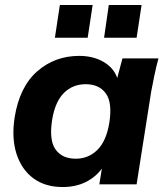

<svg xmlns="http://www.w3.org/2000/svg" viewBox="-20 -742 672 773"><path d="M232 11Q162 11 114.5 -24Q67 -59 46.5 -122.5Q26 -186 39 -270Q59 -393 130 -455Q201 -517 299 -517Q355 -517 396.5 -493Q438 -469 452 -428L473 -507H618Q609 -474 602 -440.5Q595 -407 589 -375L530 0H380L390 -63Q364 -28 324 -8.5Q284 11 232 11ZM285 -103Q336 -103 372 -138.5Q408 -174 420 -247Q433 -329 406 -366Q379 -403 325 -403Q273 -403 237.5 -368Q202 -333 190 -260Q177 -178 203.5 -140.5Q230 -103 285 -103ZM399 -590 418 -722H550L530 -590ZM201 -590 221 -722H353L333 -590Z"/></svg>

Font: Mulish ExtraBold
Style: Italic
Weight: 800
Italic angle: -9°
Designer: Vernon Adams
Foundry: Vernon Adams
Version: Version 3.603; ttfautohint (v1.8.3)